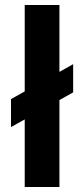

<svg xmlns="http://www.w3.org/2000/svg" viewBox="-20 -749 337 769"><path d="M79 0V-729H218V0ZM24 -240V-352L273 -492V-379Z"/></svg>

Font: Hubot Sans SemiBold
Style: Regular
Weight: 600
Designer: Deni Anggara
Foundry: GitHub, Inc., Subsidiary of Microsoft Corporation
Version: Version 2.000